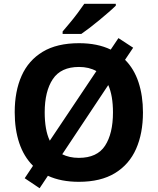

<svg xmlns="http://www.w3.org/2000/svg" viewBox="-20 -954 836 1018"><path d="M738 -358Q738 -247 701.5 -164.5Q665 -82 589.5 -36Q514 10 398 10Q303 10 234 -22L190 44L111 -9L155 -75Q106 -124 82 -196Q58 -268 58 -359Q58 -470 94.5 -552Q131 -634 206.5 -679.5Q282 -725 399 -725Q448 -725 490 -716.5Q532 -708 567 -691L608 -752L686 -701L643 -637Q691 -589 714.5 -517.5Q738 -446 738 -358ZM217 -358Q217 -313 223.5 -275Q230 -237 244 -208L491 -577Q452 -599 399 -599Q303 -599 260 -534.5Q217 -470 217 -358ZM579 -358Q579 -447 554 -503L310 -136Q328 -127 350 -122Q372 -117 398 -117Q495 -117 537 -181.5Q579 -246 579 -358ZM594 -934V-924Q580 -910 557 -890Q534 -870 507.5 -848Q481 -826 455.5 -806.5Q430 -787 411 -774H312V-787Q328 -806 349.5 -831.5Q371 -857 391.5 -884.5Q412 -912 427 -934Z"/></svg>

Font: Noto Sans
Style: Bold
Weight: 700
Designer: Monotype Design Team
Foundry: Monotype Imaging Inc.
Version: Version 2.000;GOOG;noto-source:20170915:90ef993387c0; ttfaut